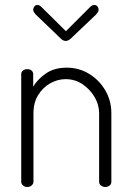

<svg xmlns="http://www.w3.org/2000/svg" viewBox="-20 -749 527 769"><path d="M89 0Q79 0 72 -6.5Q65 -13 65 -21V-452Q65 -461 72 -466.5Q79 -472 89 -472Q100 -472 106.5 -466.5Q113 -461 113 -452V-402Q130 -431 163.5 -454.5Q197 -478 247 -478Q296 -478 336.5 -453.5Q377 -429 401.5 -387.5Q426 -346 426 -295V-21Q426 -11 418.5 -5.5Q411 0 401 0Q393 0 385 -5.5Q377 -11 377 -21V-295Q377 -330 358.5 -361Q340 -392 310 -412Q280 -432 243 -432Q211 -432 181.5 -415.5Q152 -399 133 -368.5Q114 -338 114 -295V-21Q114 -13 107 -6.5Q100 0 89 0ZM244 -585Q232 -585 223 -595L123 -691Q118 -697 115.5 -701Q113 -705 113 -711Q113 -717 117.5 -723Q122 -729 130 -729Q138 -729 145 -722L244 -624L342 -722Q349 -729 358 -729Q366 -729 370.5 -723Q375 -717 375 -711Q375 -705 372.5 -701Q370 -697 365 -691L264 -595Q253 -585 244 -585Z"/></svg>

Font: Dosis Light
Style: Regular
Weight: 300
Designer: EdgarTolentino, PabloImpallari, IginoMarini
Foundry: EdgarTolentino, PabloImpallari, IginoMarini
Version: Version 3.001; ttfautohint (v1.8.2)